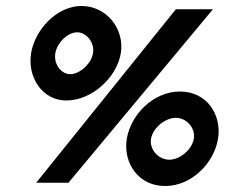

<svg xmlns="http://www.w3.org/2000/svg" viewBox="-20 -611 751 642"><path d="M202 -275C288 -275 371 -353 384 -433C397 -513 338 -591 252 -591C171 -591 97 -513 84 -433C71 -353 121 -275 202 -275ZM238 -503C269 -503 297 -469 291 -433C285 -397 246 -363 215 -363C184 -363 159 -397 165 -433C171 -469 207 -503 238 -503ZM209 0 692 -580H568L101 0ZM532 11C622 11 696 -67 709 -147C722 -227 672 -305 582 -305C492 -305 417 -227 404 -147C391 -67 442 11 532 11ZM568 -217C604 -217 634 -183 628 -147C622 -111 582 -77 546 -77C510 -77 479 -111 485 -147C491 -183 532 -217 568 -217Z"/></svg>

Font: Charger Pro
Style: BlkExtObl
Weight: 900
Designer: Jasper
Foundry: Cannot Into Space Fonts
Version: Version 1.09